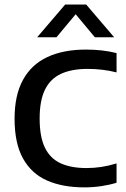

<svg xmlns="http://www.w3.org/2000/svg" viewBox="-20 -822 558 850"><path d="M353.5 7.5Q257 7.5 188 -23Q119 -53.5 81.8 -120.5Q44.5 -187.5 44.5 -296.5Q44.5 -400.5 81.8 -468.5Q119 -536.5 189.8 -569.5Q260.5 -602.5 360.5 -602.5Q396 -602.5 430.2 -598.8Q464.5 -595 496 -587V-501.5Q464.5 -509.5 432.8 -513.2Q401 -517 367.5 -517Q297.5 -517 250.2 -495.2Q203 -473.5 179.2 -425.2Q155.5 -377 155.5 -297.5Q155.5 -215.5 179.2 -167.5Q203 -119.5 249.2 -98.8Q295.5 -78 362.5 -78Q396.5 -78 429 -83Q461.5 -88 496 -98.5V-13Q465.5 -3.5 428.8 2Q392 7.5 353.5 7.5ZM144.5 -657 268.5 -802H361.5L485.5 -657H400L305 -771H325L230 -657Z"/></svg>

Font: Encode Sans SC Medium
Style: Regular
Weight: 500
Version: Version 3.002